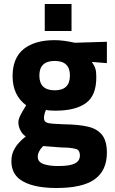

<svg xmlns="http://www.w3.org/2000/svg" viewBox="-20 -711 574 961"><path d="M263 230Q392 230 453 187Q515 143 515 53Q515 -6 490 -37Q465 -67 420 -77Q374 -88 297 -89Q240 -91 221 -95Q200 -100 200 -120Q200 -138 210 -161Q225 -157 256 -157Q360 -157 411 -196Q462 -233 462 -324Q462 -352 458 -365Q454 -380 440 -401L515 -395V-502L354 -497Q298 -510 253 -510Q155 -510 99 -466Q43 -421 43 -330Q43 -234 111 -184Q89 -149 80 -130Q72 -112 72 -99Q72 -78 82 -59Q91 -40 109 -28Q71 2 55 30Q37 58 37 96Q37 166 97 198Q156 230 263 230ZM254 -259Q177 -259 177 -333Q177 -406 254 -406Q330 -406 330 -333Q330 -259 254 -259ZM272 120Q222 120 195 109Q169 98 169 74Q169 47 196 20L286 27Q302 27 319 28Q344 30 362 35Q380 42 380 67Q380 94 355 107Q330 120 272 120ZM204 -691V-556H338V-691Z"/></svg>

Font: Online Auction - Bold
Style: Bold
Weight: 500
Designer: Mohamed Mostafa, the designer of Online Auction
Foundry: Kief Type Foundry
Version: ""